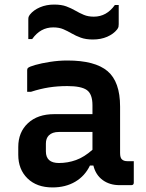

<svg xmlns="http://www.w3.org/2000/svg" viewBox="-20 -811 640 841"><path d="M506 -344V-141Q506 -120 514 -113Q522 -105 538 -105H566V-11Q566 0 555 0H504Q460 0 429.5 -22.5Q399 -45 389 -86H374Q352 -40 309.5 -15Q267 10 210 10Q141 10 100.5 -29.5Q60 -69 60 -133V-167Q60 -232 102.5 -271.5Q145 -311 217 -311H385V-350Q385 -399 360.5 -416.5Q336 -434 275 -434Q232 -434 194 -428Q156 -422 116 -409H99V-503Q99 -510 102 -513Q108 -519 134.5 -526.5Q161 -534 199 -540Q237 -546 275 -546Q396 -546 451 -499.5Q506 -453 506 -344ZM181 -148Q181 -97 238 -97Q277 -97 313 -110Q349 -123 385 -155V-233H238Q209 -233 194 -218Q181 -205 181 -182ZM391 -738Q447 -738 483 -789H500V-705Q500 -698 499 -693.5Q498 -689 493 -682Q477 -662 449.5 -650Q422 -638 387 -638Q356 -638 334 -646Q312 -654 294 -664.5Q276 -675 257.5 -683Q239 -691 213 -691Q157 -691 121 -640H104V-724Q104 -732 105 -736Q106 -740 111 -747Q127 -767 155 -779Q183 -791 217 -791Q249 -791 270.5 -783Q292 -775 310 -764.5Q328 -754 347 -746Q366 -738 391 -738Z"/></svg>

Font: Recursive Sn Lnr St SmB
Style: Regular
Weight: 600
Version: Version 1.079;hotconv 1.0.112;makeotfexe 2.5.65598; ttfautoh